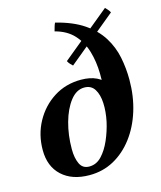

<svg xmlns="http://www.w3.org/2000/svg" viewBox="-112 -818 769 915"><g transform="rotate(-15 272.0 -360.5)"><path d="M299 -395Q260 -395 230 -356.5Q200 -318 183 -257Q166 -196 166 -126Q166 -83 179.5 -54Q193 -25 226 -25L217 15Q131 15 81 -31Q31 -77 31 -158Q31 -234 65.5 -297Q100 -360 159 -397.5Q218 -435 293 -435ZM226 -25Q261 -25 287 -52.5Q313 -80 331.5 -122.5Q350 -165 360 -210Q373 -263 381.5 -322.5Q390 -382 389 -440.5Q388 -499 373 -550Q358 -601 324 -638Q290 -675 232 -690Q235 -701 238 -711.5Q241 -722 245 -730Q329 -709 382.5 -672.5Q436 -636 465.5 -588.5Q495 -541 506 -486.5Q517 -432 517 -376Q517 -294 495 -223Q473 -152 432.5 -98.5Q392 -45 337.5 -15Q283 15 217 15ZM360 -210Q370 -258 368 -300Q366 -342 349.5 -368.5Q333 -395 299 -395L293 -435Q383 -435 420 -374.5Q457 -314 435 -210ZM515 -708 275 -510Q268 -517 262.5 -522.5Q257 -528 252 -538L493 -736Q498 -731 504.5 -723.5Q511 -716 515 -708Z"/></g></svg>

Font: Poltawski Nowy
Style: Bold Italic
Weight: 700
Italic angle: -12°
Designer: Adam Pótawski, Mateusz Machalski, Borys Kosmynka, Ania Wieluska
Foundry: Capitalics.wtf
Version: Version 1.001;gftools[0.9.25]